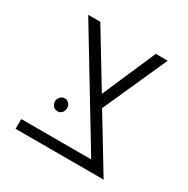

<svg xmlns="http://www.w3.org/2000/svg" viewBox="-131 -666 764 782"><g transform="rotate(30 251.0 -275.0)"><path d="M305 -249 456 0H399H42V-46H371L66 -550H123L275 -299L384 -550H440ZM182 -178Q182 -165 174 -156Q166 -147 154 -147Q141 -147 133 -156Q125 -165 125 -178Q125 -189 133.5 -198.5Q142 -208 154 -208Q166 -208 174 -199Q182 -190 182 -178Z"/></g></svg>

Font: Assistant Light
Style: Regular
Weight: 300
Designer: Hebrew By Ben Nathan, Latin by Paul Hunt
Version: Version 2.001;PS 002.001;hotconv 1.0.88;makeotf.lib2.5.64775